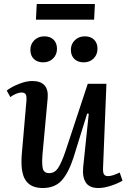

<svg xmlns="http://www.w3.org/2000/svg" viewBox="-20 -933 646 967"><path d="M14 -477Q37 -495 74.5 -510Q112 -525 142 -525Q228 -525 220 -437L194 -155Q190 -105 196 -83Q202 -61 228 -61Q254 -61 271 -84.5Q288 -108 310 -172L422 -511H516L499 -87Q498 -65 503.5 -55.5Q509 -46 524 -46Q536 -46 551 -51Q566 -56 583 -64L597 -23Q574 -9 538.5 2.5Q503 14 476 14Q430 14 412 -14Q394 -42 399 -92L427 -360L419 -361L350 -139Q325 -62 290.5 -24Q256 14 195 14Q134 14 108 -26.5Q82 -67 90 -159L113 -424Q115 -449 109.5 -458Q104 -467 89 -467Q76 -467 60.5 -460.5Q45 -454 32 -444ZM337 -682Q337 -711 357 -730.5Q377 -750 407 -750Q437 -750 454 -733Q471 -716 471 -688Q471 -658 451.5 -638.5Q432 -619 402 -619Q372 -619 354.5 -636Q337 -653 337 -682ZM133 -682Q133 -711 153 -730.5Q173 -750 203 -750Q233 -750 250 -733Q267 -716 267 -687Q267 -658 247.5 -638.5Q228 -619 197 -619Q168 -619 150.5 -636Q133 -653 133 -682ZM165 -913H458L454 -834H161Z"/></svg>

Font: Literata 36pt Medium
Style: Italic
Weight: 500
Italic angle: -2°
Designer: Latin by Veronika Burian and Jose Scaglione. Greek by Irene Vlachou. Cyrillic by Vera Evstafieva
Foundry: TypeTogether
Version: Version 3.002